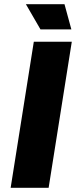

<svg xmlns="http://www.w3.org/2000/svg" viewBox="-20 -900 364 920"><path d="M322 -759 289 -880H104L174 -759ZM31 0H213L324 -700H142Z"/></svg>

Font: Arthouse Owned Black
Style: Italic
Weight: 900
Italic angle: -10°
Designer: Jeremy Tribby
Foundry: Tribby Type
Version: Version 1.000;PS 001.000;hotconv 1.0.88;makeotf.lib2.5.64775